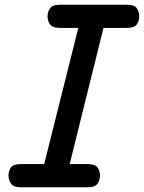

<svg xmlns="http://www.w3.org/2000/svg" viewBox="-20 -792 609 812"><path d="M149 -27 329 -745 435 -744 257 -27ZM234 -674Q201 -674 191 -689.5Q181 -705 181 -722Q181 -741 191.5 -756.5Q202 -772 234 -772H516Q549 -772 559 -756.5Q569 -741 569 -722Q569 -705 559 -689.5Q549 -674 516 -674ZM68 0Q36 0 26 -16Q16 -32 16 -50Q16 -68 25.5 -83Q35 -98 68 -98H350Q383 -98 393 -83Q403 -68 403 -50Q403 -32 393 -16Q383 0 350 0Z"/></svg>

Font: Edu TAS Beginner SemiBold
Style: Regular
Weight: 600
Version: Version 1.003